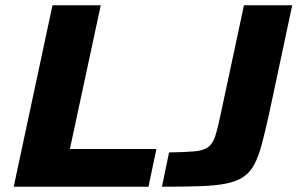

<svg xmlns="http://www.w3.org/2000/svg" viewBox="-20 -708 1128 728"><path d="M32 0 179 -688H362L245 -143H573L543 0ZM594 0 621 -130Q682 -131 716.5 -134Q751 -137 769 -150Q787 -163 796.5 -193Q806 -223 817 -276L905 -688H1088L1000 -275Q985 -207 972.5 -160.5Q960 -114 944 -84Q928 -54 902.5 -37Q877 -20 837.5 -12Q798 -4 738.5 -2Q679 0 594 0Z"/></svg>

Font: Saira Expanded
Style: Bold Italic
Weight: 700
Width: 7
Italic angle: -12°
Designer: Hector Gatti with collaboration of the Omnibus-Type team
Foundry: Omnibus-Type
Version: Version 1.101